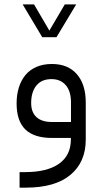

<svg xmlns="http://www.w3.org/2000/svg" viewBox="-20 -633 470 881"><path d="M173.8 -462.4 84 -612.8H136.2L203.6 -497.6L206.5 -492.2L209.5 -497.6L277.3 -612.8H329.6L239.3 -462.4ZM373.5 -162.6V7.3Q373.5 110.8 303.2 169.4Q232.9 228 98.6 228H69.8V156.7H95.7Q195.8 156.7 250.2 118.7Q304.7 80.6 305.2 8.3V7.3V0H297.9H218.8Q136.2 0 96.2 -39.1Q56.2 -78.1 56.2 -158.2Q56.2 -198.2 66.4 -231.2Q76.7 -264.2 96.4 -288.3Q116.2 -312.5 147.2 -325.9Q178.2 -339.4 218.3 -339.4Q292 -339.4 332.8 -292.5Q373.5 -245.6 373.5 -162.6ZM123 -160.2Q123 -117.7 147.5 -95.5Q171.9 -73.2 218.3 -73.2H298.3H305.7V-80.6V-163.1Q305.7 -214.4 281.7 -242.2Q257.8 -270 216.3 -270Q170.9 -270 147 -240.5Q123 -210.9 123 -160.2Z"/></svg>

Font: Shabnam Light WOL
Style: Light-WOL
Weight: 300
Foundry: DejaVu fonts team - Redesigned by Saber Rastikerdar - Based on Vazir font
Version: Version 5.0.0